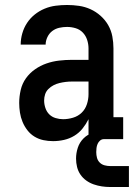

<svg xmlns="http://www.w3.org/2000/svg" viewBox="-20 -558 540 770"><path d="M193 8Q173 8 154 4Q135 0 118.5 -10Q102 -20 90 -35.5Q78 -51 70.5 -69Q63 -87 60 -106.5Q57 -126 57 -145Q57 -171 63 -197Q69 -223 84 -244Q99 -265 120.5 -280Q142 -295 166.5 -303.5Q191 -312 217 -315Q243 -318 268 -318H335V-364Q335 -381 329.5 -398Q324 -415 312 -427.5Q300 -440 283 -445Q266 -450 249 -450Q233 -450 217.5 -446.5Q202 -443 189.5 -433.5Q177 -424 170 -409Q163 -394 163 -379Q163 -379 163 -379Q163 -379 163 -379H63Q63 -379 63 -379Q63 -379 63 -379Q63 -402 69.5 -424.5Q76 -447 88.5 -466Q101 -485 119 -499.5Q137 -514 158.5 -523Q180 -532 203 -535Q226 -538 249 -538Q273 -538 297 -534.5Q321 -531 343 -521Q365 -511 383.5 -494.5Q402 -478 414 -457Q426 -436 430.5 -412Q435 -388 435 -364V-88H474V0H335V-80Q325 -60 311 -42.5Q297 -25 278 -13.5Q259 -2 237 3Q215 8 193 8ZM233 -80Q253 -80 273 -86Q293 -92 307.5 -106Q322 -120 328.5 -140Q335 -160 335 -180V-231H268Q256 -231 243.5 -229.5Q231 -228 218.5 -225Q206 -222 194.5 -216Q183 -210 174 -201Q165 -192 161 -180Q157 -168 157 -155Q157 -140 162 -125Q167 -110 177.5 -99.5Q188 -89 203 -84.5Q218 -80 233 -80ZM422 192Q405 192 388.5 189.5Q372 187 356 181.5Q340 176 326 166Q312 156 302.5 142Q293 128 289 111.5Q285 95 285 78Q285 56 292 34.5Q299 13 315 -3Q331 -19 353 -25.5Q375 -32 397 -32V0Q388 0 381.5 5.5Q375 11 371.5 19Q368 27 367 35.5Q366 44 366 52Q366 64 369 75Q372 86 380 94Q388 102 399.5 105Q411 108 422 108H497V192Z"/></svg>

Font: Iosevka Slab Semibold
Style: Regular
Weight: 600
Monospace: yes
Designer: Belleve Invis
Foundry: Belleve Invis
Version: Version 11.1.1; ttfautohint (v1.8.3)